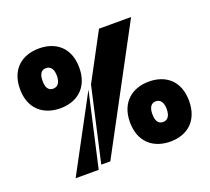

<svg xmlns="http://www.w3.org/2000/svg" viewBox="-125 -876 1154 1056"><g transform="rotate(-20 452.0 -348.0)"><path d="M200 -718C101 -718 26 -660 26 -543C26 -427 101 -368 200 -368C299 -368 373 -427 373 -543C373 -660 299 -718 200 -718ZM357 0 736 -707H548L402 -434L304 0ZM158 -543C158 -584 173 -603 199 -603C225 -603 242 -584 242 -543C242 -502 225 -483 199 -483C173 -483 158 -502 158 -543ZM146 22H281L379 -412ZM706 -340C607 -340 532 -281 532 -165C532 -48 607 11 706 11C805 11 878 -48 878 -165C878 -281 805 -340 706 -340ZM663 -165C663 -205 678 -225 705 -225C730 -225 747 -205 747 -165C747 -123 730 -104 705 -104C678 -104 663 -123 663 -165Z"/></g></svg>

Font: Poppins STUK1
Style: Regular
Weight: 400
Designer: Jonny Pinhorn (original), Sammy Jo Hughes (modified version)
Foundry: Type Mafia
Version: Version 1.002;hotconv 1.0.109;makeotfexe 2.5.65596